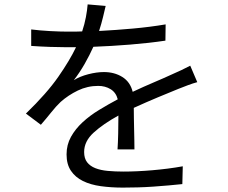

<svg xmlns="http://www.w3.org/2000/svg" viewBox="-20 -815 1040 874"><path d="M515 -135Q517 -164 518 -207Q519 -250 519 -289Q450 -251 406.5 -211.5Q363 -172 363 -123Q363 -94 376.5 -76.5Q390 -59 414 -49.5Q438 -40 471 -37Q504 -34 542 -34Q571 -34 604.5 -35.5Q638 -37 673 -40Q708 -43 743.5 -47.5Q779 -52 812 -58L810 23Q782 26 748 29Q714 32 678.5 34.5Q643 37 607 38Q571 39 539 39Q486 39 439 32.5Q392 26 357.5 9Q323 -8 303 -37.5Q283 -67 283 -112Q283 -156 303 -192Q323 -228 356 -258.5Q389 -289 431 -314.5Q473 -340 516 -363Q508 -394 483.5 -409Q459 -424 427 -424Q378 -424 334.5 -403Q291 -382 256 -351Q235 -331 213.5 -304Q192 -277 166 -247L98 -298Q193 -390 245.5 -465.5Q298 -541 326 -600H285Q253 -600 208 -601.5Q163 -603 122 -606V-681Q162 -676 208.5 -673.5Q255 -671 289 -671Q305 -671 321 -671Q337 -671 354 -672Q365 -705 371 -737Q377 -769 379 -795L461 -788Q456 -767 449 -737.5Q442 -708 431 -674Q507 -678 585 -685Q663 -692 734 -704L733 -630Q659 -619 572.5 -612Q486 -605 405 -602Q388 -564 365.5 -524.5Q343 -485 316 -450Q343 -467 381.5 -477Q420 -487 453 -487Q501 -487 537 -464.5Q573 -442 584 -397Q635 -421 680 -440Q725 -459 764 -477Q787 -487 806 -496Q825 -505 846 -516L878 -441Q859 -436 835 -427Q811 -418 791 -410Q749 -393 697.5 -371.5Q646 -350 589 -324Q589 -303 589.5 -277.5Q590 -252 590.5 -226.5Q591 -201 591.5 -177Q592 -153 592 -135Z"/></svg>

Font: SpoqaHanSans-Regular
Style: Regular
Weight: 400
Designer: [Spoqa Han Sans] Dong-huui Kim \uAE40 \uB3D9 \uD718  Younghwa Kang \uAC15 \uC601 \uD654  [Noto Sans] Ryoko NISHIZUKA \u8
Foundry: Spoqa (http://www.spoqa-han-sans.com)
Version: Version 2.000